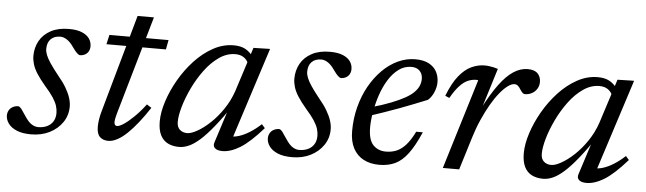

<svg xmlns="http://www.w3.org/2000/svg" viewBox="-40 -652 2680 796"><g transform="rotate(5 1300.5 -254.0)"><path d="M45 -101.5Q51.5 -100 58 -91.5Q64.5 -83 78.5 -61.5Q93 -39.5 106.5 -31Q120 -22.5 134 -22.5Q154.5 -22.5 170.5 -30Q186.5 -37.5 195.5 -52Q204.5 -66.5 204.5 -87Q204.5 -101.5 199.8 -116.8Q195 -132 182.8 -150.8Q170.5 -169.5 147.5 -195.5Q125 -222 112 -242.5Q99 -263 93.8 -280.8Q88.5 -298.5 88.5 -315Q88.5 -349.5 104.2 -377.8Q120 -406 150.8 -422.5Q181.5 -439 226 -439Q259.5 -439 280.2 -430.2Q301 -421.5 311 -407.2Q321 -393 321 -375Q321 -363.5 316 -354.2Q311 -345 301.5 -339.8Q292 -334.5 279.5 -334.5Q275 -335.5 268 -341.8Q261 -348 248 -366.5Q235 -385.5 220.8 -394.8Q206.5 -404 193.5 -404Q168 -404 153.5 -389.5Q139 -375 139 -348.5Q139 -337 144.5 -323Q150 -309 162.8 -290Q175.5 -271 197 -244Q219 -218 232 -195.8Q245 -173.5 251 -154.5Q257 -135.5 257 -118.5Q257 -82 237.2 -53Q217.5 -24 183.8 -7Q150 10 107 10Q70.5 10 47 0Q23.5 -10 12 -26Q0.5 -42 0.5 -59.5Q0.5 -71 6 -80.8Q11.5 -90.5 21.8 -96Q32 -101.5 45 -101.5Z M386 -389.5 395 -429H641L633.5 -389.5ZM454 -106Q452 -98.5 450.5 -92Q449 -85.5 448.2 -80.5Q447.5 -75.5 447.5 -71.5Q447.5 -63.5 450.5 -59.5Q453.5 -55.5 459 -55.5Q469.5 -55.5 488 -68Q506.5 -80.5 529.2 -102.8Q552 -125 575 -155.5L594.5 -143Q572 -108.5 550 -80.8Q528 -53 507 -32.8Q486 -12.5 466 -1.8Q446 9 428 9Q406.5 9 393.2 -3.5Q380 -16 380 -46.5Q380 -60 382.8 -77.8Q385.5 -95.5 392.5 -118.5L504.5 -517.5H572.5Z M867.5 -23 919.5 -185H932.5Q894.5 -129 864.2 -91.5Q834 -54 809.2 -32Q784.5 -10 763.5 -0.8Q742.5 8.5 723 8.5Q696 8.5 676 -1.5Q656 -11.5 645 -33.2Q634 -55 634 -90Q634 -128 648.8 -173.8Q663.5 -219.5 689.5 -264.8Q715.5 -310 750.5 -347.8Q785.5 -385.5 826.8 -408.2Q868 -431 912.5 -431Q941.5 -431 960.5 -420.8Q979.5 -410.5 995 -389.5L976 -363Q971.5 -375.5 957.8 -385.2Q944 -395 922.5 -395Q887 -395 854.8 -372.5Q822.5 -350 795.8 -313.8Q769 -277.5 749.5 -236.5Q730 -195.5 719.2 -157.8Q708.5 -120 708.5 -94.5Q708.5 -73 720.8 -62.2Q733 -51.5 751.5 -51.5Q768 -51.5 793.2 -65.8Q818.5 -80 845.8 -105.5Q873 -131 897 -166.2Q921 -201.5 935 -242.5L994.5 -427.5L1053.5 -429H1063.5L937 -36L928.5 -54.5Q944.5 -52 966 -58.5Q987.5 -65 1011 -79.8Q1034.5 -94.5 1057 -115.5L1070.5 -100Q1016.5 -38.5 976.8 -14.2Q937 10 903.5 10Q882 10 872.2 1Q862.5 -8 867.5 -23Z M1131 -101.5Q1137.5 -100 1144 -91.5Q1150.5 -83 1164.5 -61.5Q1179 -39.5 1192.5 -31Q1206 -22.5 1220 -22.5Q1240.5 -22.5 1256.5 -30Q1272.5 -37.5 1281.5 -52Q1290.5 -66.5 1290.5 -87Q1290.5 -101.5 1285.8 -116.8Q1281 -132 1268.8 -150.8Q1256.5 -169.5 1233.5 -195.5Q1211 -222 1198 -242.5Q1185 -263 1179.8 -280.8Q1174.5 -298.5 1174.5 -315Q1174.5 -349.5 1190.2 -377.8Q1206 -406 1236.8 -422.5Q1267.5 -439 1312 -439Q1345.5 -439 1366.2 -430.2Q1387 -421.5 1397 -407.2Q1407 -393 1407 -375Q1407 -363.5 1402 -354.2Q1397 -345 1387.5 -339.8Q1378 -334.5 1365.5 -334.5Q1361 -335.5 1354 -341.8Q1347 -348 1334 -366.5Q1321 -385.5 1306.8 -394.8Q1292.5 -404 1279.5 -404Q1254 -404 1239.5 -389.5Q1225 -375 1225 -348.5Q1225 -337 1230.5 -323Q1236 -309 1248.8 -290Q1261.5 -271 1283 -244Q1305 -218 1318 -195.8Q1331 -173.5 1337 -154.5Q1343 -135.5 1343 -118.5Q1343 -82 1323.2 -53Q1303.5 -24 1269.8 -7Q1236 10 1193 10Q1156.5 10 1133 0Q1109.5 -10 1098 -26Q1086.5 -42 1086.5 -59.5Q1086.5 -71 1092 -80.8Q1097.5 -90.5 1107.8 -96Q1118 -101.5 1131 -101.5Z M1654 -406Q1624.5 -406 1600.8 -388.2Q1577 -370.5 1559 -341.2Q1541 -312 1529.2 -276.8Q1517.5 -241.5 1511.2 -206Q1505 -170.5 1505 -141.5Q1505 -90 1525.5 -68.5Q1546 -47 1579 -47Q1602 -47 1622 -55Q1642 -63 1660.5 -83.2Q1679 -103.5 1697 -140H1724.5Q1699.5 -82.5 1675 -49.8Q1650.5 -17 1622 -3.5Q1593.5 10 1556 10Q1518 10 1490.2 -4.8Q1462.5 -19.5 1447.2 -48.5Q1432 -77.5 1432 -120Q1432 -172.5 1444.5 -220.5Q1457 -268.5 1479.2 -308Q1501.5 -347.5 1531 -377Q1560.5 -406.5 1595.5 -422.8Q1630.5 -439 1667.5 -439Q1702.5 -439 1724.5 -427Q1746.5 -415 1756.8 -395.2Q1767 -375.5 1767 -352.5Q1767 -331 1757.8 -309.8Q1748.5 -288.5 1734 -276Q1705.5 -264.5 1676.5 -253Q1647.5 -241.5 1617.8 -230.5Q1588 -219.5 1558.2 -209.2Q1528.5 -199 1498.5 -189L1500 -224.5Q1548.5 -238 1583.2 -251.8Q1618 -265.5 1641 -278.5Q1664 -291.5 1677 -305Q1690 -318.5 1695.5 -332Q1701 -345.5 1701 -359.5Q1701 -373.5 1695.5 -383.8Q1690 -394 1679.8 -400Q1669.5 -406 1654 -406Z M1934.5 -375Q1932.5 -375.5 1930.8 -375.8Q1929 -376 1927 -376Q1909 -376 1892 -368.8Q1875 -361.5 1857.8 -343.2Q1840.5 -325 1821.5 -291.5L1804 -299Q1825 -353 1849.5 -383.2Q1874 -413.5 1901.2 -426Q1928.5 -438.5 1955.5 -438.5Q1965.5 -438.5 1974.8 -437.2Q1984 -436 1993.2 -434Q2002.5 -432 2011.5 -429L1959 -259.5H1956.5Q1988.5 -322 2017.8 -361.5Q2047 -401 2076 -420Q2105 -439 2135 -439Q2163.5 -439 2176.8 -425.2Q2190 -411.5 2190 -390Q2190 -374 2182 -361.2Q2174 -348.5 2160.8 -341.5Q2147.5 -334.5 2132 -334.5Q2127.5 -334.5 2123 -338.2Q2118.5 -342 2112 -352Q2106 -362 2100 -367Q2094 -372 2086 -372Q2073.5 -372 2057.8 -360.2Q2042 -348.5 2024.8 -327.2Q2007.5 -306 1990.5 -276.5Q1973.5 -247 1957.8 -211.5Q1942 -176 1930 -136.5L1888 0H1820Z M2382.5 -23 2434.5 -185H2447.5Q2409.5 -129 2379.2 -91.5Q2349 -54 2324.2 -32Q2299.5 -10 2278.5 -0.8Q2257.5 8.5 2238 8.5Q2211 8.5 2191 -1.5Q2171 -11.5 2160 -33.2Q2149 -55 2149 -90Q2149 -128 2163.8 -173.8Q2178.5 -219.5 2204.5 -264.8Q2230.5 -310 2265.5 -347.8Q2300.5 -385.5 2341.8 -408.2Q2383 -431 2427.5 -431Q2456.5 -431 2475.5 -420.8Q2494.5 -410.5 2510 -389.5L2491 -363Q2486.5 -375.5 2472.8 -385.2Q2459 -395 2437.5 -395Q2402 -395 2369.8 -372.5Q2337.5 -350 2310.8 -313.8Q2284 -277.5 2264.5 -236.5Q2245 -195.5 2234.2 -157.8Q2223.5 -120 2223.5 -94.5Q2223.5 -73 2235.8 -62.2Q2248 -51.5 2266.5 -51.5Q2283 -51.5 2308.2 -65.8Q2333.5 -80 2360.8 -105.5Q2388 -131 2412 -166.2Q2436 -201.5 2450 -242.5L2509.5 -427.5L2568.5 -429H2578.5L2452 -36L2443.5 -54.5Q2459.5 -52 2481 -58.5Q2502.5 -65 2526 -79.8Q2549.5 -94.5 2572 -115.5L2585.5 -100Q2531.5 -38.5 2491.8 -14.2Q2452 10 2418.5 10Q2397 10 2387.2 1Q2377.5 -8 2382.5 -23Z"/></g></svg>

Font: Newsreader 20pt
Style: Italic
Weight: 400
Italic angle: -17°
Version: Version 1.003